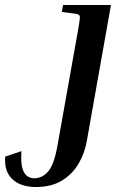

<svg xmlns="http://www.w3.org/2000/svg" viewBox="-188 -527 509 770"><path d="M60 -479 65 -507H257L161 34Q153 84 128.5 127Q104 170 61.5 196.5Q19 223 -44 223Q-105 223 -138.5 191.5Q-172 160 -167 101L-102 79Q-105 123 -98.5 146.5Q-92 170 -79 179Q-66 188 -52 188Q-17 188 6.5 159Q30 130 43 54L128 -423Q134 -457 131.5 -463.5Q129 -470 114 -472Z"/></svg>

Font: Inria Serif
Style: Bold Italic
Weight: 700
Italic angle: -10°
Designer: Black Foundry Team
Foundry: Black Foundry
Version: Version 1.000; ttfautohint (v1.8.3)